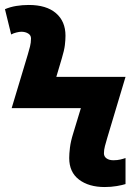

<svg xmlns="http://www.w3.org/2000/svg" viewBox="-25 -744 546 774"><path d="M397 10Q333 10 293.5 -20Q254 -50 254 -107Q254 -124 257 -149Q260 -174 270 -206L301 -308H22L87 -524Q92 -541 96 -556.5Q100 -572 100 -589Q100 -602 88.5 -609Q77 -616 61 -616Q53 -616 41 -613Q29 -610 20 -605L-5 -707Q16 -716 40.5 -720Q65 -724 91 -724Q162 -724 200.5 -691Q239 -658 239 -600Q239 -583 236.5 -562Q234 -541 224 -508L202 -434H481L407 -187Q402 -170 398 -155Q394 -140 394 -126Q394 -113 404.5 -105.5Q415 -98 432 -98Q448 -98 460.5 -101Q473 -104 481 -107V-2Q469 2 446 6Q423 10 397 10Z"/></svg>

Font: Noto Sans
Style: Bold
Weight: 700
Designer: Monotype Design Team
Foundry: Monotype Imaging Inc.
Version: Version 2.000;GOOG;noto-source:20170915:90ef993387c0; ttfaut